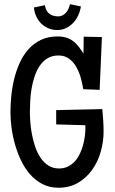

<svg xmlns="http://www.w3.org/2000/svg" viewBox="-20 -880 542 906"><path d="M468.8 -258.8Q468.8 -210.9 455.3 -163.8Q441.9 -116.7 415 -78.9Q388.2 -41 348.4 -17.6Q308.6 5.9 255.9 5.9Q213.9 5.9 180.7 -11.2Q147.5 -28.3 122.3 -56.9Q97.2 -85.4 79.6 -122.3Q62 -159.2 50.8 -198.7Q39.6 -238.3 34.4 -277.6Q29.3 -316.9 29.3 -349.6Q29.3 -385.3 33.2 -425.8Q37.1 -466.3 46.6 -506.1Q56.2 -545.9 72.5 -582.3Q88.9 -618.7 113.5 -646.7Q138.2 -674.8 172.4 -691.4Q206.5 -708 252 -708Q275.4 -708 293 -702.4Q310.5 -696.8 324.7 -686.3Q338.9 -675.8 350.6 -660.6Q362.3 -645.5 374 -627L375 -707L460.9 -705.1L450.2 -456.1L373 -459Q369.1 -482.9 361.6 -511Q354 -539.1 340.8 -562.7Q327.6 -586.4 306.9 -602.3Q286.1 -618.2 255.9 -618.2Q225.6 -618.2 203.9 -604.7Q182.1 -591.3 167.2 -569.1Q152.3 -546.9 143.1 -518.8Q133.8 -490.7 128.9 -461.2Q124 -431.6 122.6 -403.6Q121.1 -375.5 121.1 -353.5Q121.1 -332.5 123 -304.4Q125 -276.4 130.6 -246.6Q136.2 -216.8 146 -187.7Q155.8 -158.7 171.1 -136Q186.5 -113.3 208 -99.1Q229.5 -85 258.8 -85Q282.2 -85 300.8 -94.2Q319.3 -103.5 333.3 -118.9Q347.2 -134.3 356.7 -154.3Q366.2 -174.3 372.1 -195.8Q377.9 -217.3 380.6 -239Q383.3 -260.7 382.8 -279.3V-289.1L245.1 -293V-360.4L462.9 -365.2Q465.3 -338.9 467 -312Q468.8 -285.2 468.8 -258.8ZM361.8 -849.6Q358.4 -828.1 349.4 -808.1Q340.3 -788.1 325.9 -772.7Q311.5 -757.3 292.5 -747.8Q273.4 -738.3 250.5 -738.3Q227.5 -738.3 208 -746.6Q188.5 -754.9 174.1 -769.3Q159.7 -783.7 150.9 -803Q142.1 -822.3 140.1 -844.7L191.9 -855.5Q195.8 -828.1 212.4 -815.4Q229 -802.7 255.4 -802.7Q266.6 -802.7 275.9 -807.9Q285.2 -813 292.2 -821.3Q299.3 -829.6 303.7 -839.8Q308.1 -850.1 310.1 -860.4Z"/></svg>

Font: Maiden Orange
Style: Regular
Weight: 400
Designer: Astigmatic (AOETI)
Foundry: Astigmatic (AOETI)
Version: Version 1.001